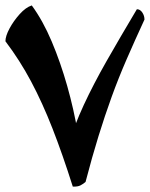

<svg xmlns="http://www.w3.org/2000/svg" viewBox="-20 -680 552 707"><path d="M248 7Q210 -113 173 -207.5Q136 -302 94.5 -380Q53 -458 0 -528Q0 -547 15 -575Q30 -603 52.5 -628Q75 -653 97 -660Q138 -604 170.5 -527Q203 -450 227.5 -363.5Q252 -277 266.5 -190.5Q281 -104 285 -29Q281 -14 271.5 -7.5Q262 -1 248 7ZM512 -608Q476 -530 446 -461Q416 -392 391 -323Q366 -254 342.5 -178Q319 -102 295 -10Q287 -3 276.5 2.5Q266 8 248 7L230 -140Q253 -217 288.5 -293.5Q324 -370 373 -456Q422 -542 484 -646Q496 -646 504 -634Q512 -622 512 -608Z"/></svg>

Font: Alkalami
Style: Regular
Weight: 400
Designer: Becca Hirsbrunner Spalinger
Foundry: SIL International
Version: Version 2.000